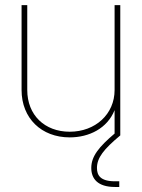

<svg xmlns="http://www.w3.org/2000/svg" viewBox="-20 -536 561 760"><path d="M255.9 7.8C333 7.8 404.8 -27.8 433.6 -100.1V-7.3C371.6 45.4 341.3 82.5 341.3 128.9C341.3 170.9 366.2 204.1 435.1 204.1H452.1V181.6H435.1C377 181.6 363.8 157.7 363.8 128.9C363.8 88.4 390.6 54.7 456.1 0V-515.6H433.6V-179.7C433.6 -84 357.4 -14.6 255.9 -14.6C156.7 -14.6 87.9 -80.6 87.9 -179.7V-515.6H65.4V-179.7C65.4 -67.9 144 7.8 255.9 7.8Z"/></svg>

Font: Raveo Display Display Thin
Style: Regular
Weight: 100
Designer: Jakub Foglar, Rasmus Andersson (Inter)
Foundry: Jakubfoglar.com
Version: Version 1.100;Glyphs 3.2.3 (3260)